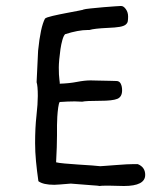

<svg xmlns="http://www.w3.org/2000/svg" viewBox="-20 -592 533 640"><path d="M439 -45Q464 -35 464 -9Q464 28 393 28Q383 28 371 27.5Q359 27 350 27Q337 27 327.5 27Q318 27 312 28Q310 27 286 25.5Q262 24 216 20Q192 22 178.5 23Q165 24 161 24Q124 24 108 12Q103 -23 100 -54.5Q97 -86 97 -115Q97 -166 101.5 -206Q106 -246 106 -272Q106 -306 102 -318L107 -423Q115 -502 130 -530Q134 -534 155.5 -539Q177 -544 201 -548.5Q225 -553 243 -556.5Q261 -560 257 -560Q263 -562 283 -564Q303 -566 325 -568Q347 -570 364.5 -571Q382 -572 381 -572H384Q392 -572 399.5 -561.5Q407 -551 407 -537Q407 -528 406 -521.5Q405 -515 399 -510Q393 -505 379 -502.5Q365 -500 339 -499Q294 -497 278 -492H272Q241 -492 197 -478Q192 -473 188 -459Q184 -445 181.5 -428Q179 -411 177.5 -394Q176 -377 176 -367Q176 -341 178 -327Q180 -313 179 -313Q211 -314 236.5 -319Q262 -324 282 -324Q291 -324 303 -323.5Q315 -323 328 -323Q341 -323 351.5 -322.5Q362 -322 368 -322Q378 -322 382.5 -313Q387 -304 387 -291Q387 -269 371 -262.5Q355 -256 314 -256Q266 -256 254 -253Q249 -253 242.5 -253.5Q236 -254 229 -254Q218 -254 205.5 -253.5Q193 -253 179 -252Q176 -248 174 -233.5Q172 -219 171 -203Q170 -187 170 -174.5Q170 -162 170 -162V-141Q170 -106 167 -51Q174 -49 195.5 -47Q217 -45 241 -43.5Q265 -42 286.5 -40.5Q308 -39 314 -38Q315 -38 329 -39Q343 -40 369 -42Q406 -45 427 -45Z"/></svg>

Font: Gaegu
Style: Regular
Weight: 400
Designer: JIKJI
Foundry: JIKJI
Version: Version 1.00